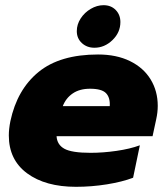

<svg xmlns="http://www.w3.org/2000/svg" viewBox="-20 -705 640 740"><path d="M276 -585Q276 -611 291 -634Q306 -657 330 -671Q354 -685 379 -685Q408 -685 426 -666.5Q444 -648 444 -620Q444 -580 413.5 -550.5Q383 -521 344 -521Q315 -521 295.5 -539Q276 -557 276 -585ZM14 -183Q14 -208 20 -238Q46 -360 128.5 -427.5Q211 -495 358 -495Q429 -495 481 -469.5Q533 -444 560.5 -399Q588 -354 588 -297Q588 -272 582 -245L568 -180H198Q200 -147 228.5 -131.5Q257 -116 329 -116Q377 -116 429 -123.5Q481 -131 519 -145L493 -20Q451 -4 392 5.5Q333 15 273 15Q155 15 84.5 -37Q14 -89 14 -183ZM403 -296Q405 -329 388.5 -346Q372 -363 327 -363Q287 -363 260.5 -345Q234 -327 222 -296Z"/></svg>

Font: Prompt ExtraBold
Style: Italic
Weight: 800
Italic angle: -12°
Designer: Katatrad Team
Foundry: CadsonDemak
Version: Version 1.001